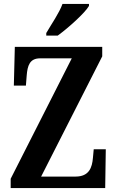

<svg xmlns="http://www.w3.org/2000/svg" viewBox="-20 -951 591 971"><path d="M214 -784V-771H272C327 -811 410 -886 430 -921V-931H296C280 -886 240 -829 214 -784ZM34 0H512L515 -196H454L450 -153C446 -104 431 -58 362 -58H188L497 -666V-714H55L50 -518H111L115 -569C119 -619 130 -656 183 -656H343L34 -47Z"/></svg>

Font: Noto Serif Khmer ExtraCondensed
Style: Bold
Weight: 700
Width: 2
Designer: Danh Hong and the Monotype Design Team
Foundry: Monotype Imaging Inc.
Version: Version 2.004